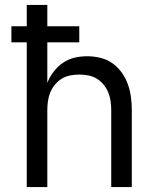

<svg xmlns="http://www.w3.org/2000/svg" viewBox="-20 -755 640 775"><path d="M88 0V-584H26V-649H88V-735H171V-649H300V-584H171V-420Q180 -444 196 -465Q212 -486 233.5 -501Q255 -516 280.5 -522Q306 -528 333 -528Q359 -528 385.5 -521.5Q412 -515 434 -499.5Q456 -484 471.5 -462Q487 -440 496 -415Q505 -390 508.5 -363.5Q512 -337 512 -310V0H429V-310Q429 -328 426.5 -346.5Q424 -365 417 -382Q410 -399 398 -413.5Q386 -428 370.5 -437.5Q355 -447 336.5 -450.5Q318 -454 300 -454Q282 -454 263.5 -450.5Q245 -447 229.5 -437.5Q214 -428 202 -413.5Q190 -399 183 -382Q176 -365 173.5 -346.5Q171 -328 171 -310V0Z"/></svg>

Font: Iosevka Extended
Style: Regular
Weight: 400
Width: 7
Monospace: yes
Designer: Belleve Invis
Foundry: Belleve Invis
Version: Version 32.5.0; ttfautohint (v1.8.4)